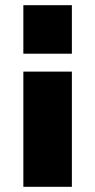

<svg xmlns="http://www.w3.org/2000/svg" viewBox="-20 -720 367 740"><path d="M70 0V-444H257V0ZM70 -700H257V-513H70Z"/></svg>

Font: Clickuper
Style: Bold
Weight: 700
Designer: Denis Ignatov
Foundry: Denis Ignatov
Version: Version 1.10 April 16, 2021